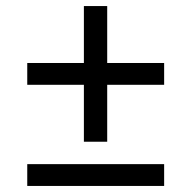

<svg xmlns="http://www.w3.org/2000/svg" viewBox="-20 -654 631 634"><path d="M334 -634V-446H522V-374H334V-186H257V-374H70V-446H257V-634ZM522 -40H70V-112H522Z"/></svg>

Font: Bitter Pro Medium
Style: Regular
Weight: 500
Designer: Sol Matas, and Bitter project Authors
Foundry: Sol Matas
Version: Version 1.010